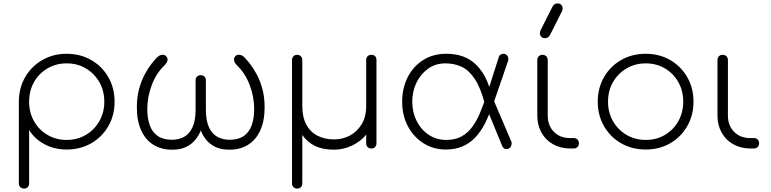

<svg xmlns="http://www.w3.org/2000/svg" viewBox="-20 -867 4502 1121"><path d="M120 234Q107 234 98.5 225.5Q90 217 90 204V-279Q92 -358 128.5 -419.5Q165 -481 228 -517Q291 -553 369 -553Q449 -553 512.5 -516.5Q576 -480 612.5 -416.5Q649 -353 649 -273Q649 -194 612.5 -130.5Q576 -67 512.5 -30.5Q449 6 369 6Q297 6 239.5 -25Q182 -56 150 -108V204Q150 217 142 225.5Q134 234 120 234ZM369 -50Q432 -50 481.5 -79.5Q531 -109 560 -159.5Q589 -210 589 -273Q589 -337 560 -387.5Q531 -438 481.5 -467.5Q432 -497 369 -497Q307 -497 257 -467.5Q207 -438 178.5 -387.5Q150 -337 150 -273Q150 -210 178.5 -159.5Q207 -109 257 -79.5Q307 -50 369 -50Z M984 7Q922 7 876 -21.5Q830 -50 804.5 -105.5Q779 -161 779 -241Q779 -301 792.5 -349.5Q806 -398 826 -434.5Q846 -471 865 -495Q884 -519 896 -531Q910 -545 925.5 -547Q941 -549 950 -539Q956 -533 958 -524.5Q960 -516 955.5 -506Q951 -496 939 -484Q892 -439 866 -370Q840 -301 840 -231Q840 -176 854.5 -135.5Q869 -95 901 -73Q933 -51 984 -51Q1024 -51 1055 -68Q1086 -85 1104 -124Q1122 -163 1122 -228V-398Q1122 -412 1130.5 -420Q1139 -428 1152 -428Q1166 -428 1174 -420Q1182 -412 1182 -398V-228Q1182 -163 1200 -124Q1218 -85 1249.5 -68Q1281 -51 1320 -51Q1372 -51 1403.5 -73Q1435 -95 1449.5 -135.5Q1464 -176 1464 -231Q1464 -301 1438 -370Q1412 -439 1365 -484Q1353 -496 1349 -506Q1345 -516 1346.5 -524.5Q1348 -533 1354 -539Q1363 -549 1379 -547Q1395 -545 1408 -531Q1420 -519 1439 -495Q1458 -471 1478 -434.5Q1498 -398 1511.5 -349.5Q1525 -301 1525 -241Q1525 -161 1499.5 -105.5Q1474 -50 1428 -21.5Q1382 7 1320 7Q1268 7 1234.5 -10.5Q1201 -28 1181.5 -54Q1162 -80 1152 -105Q1143 -80 1123 -54Q1103 -28 1069.5 -10.5Q1036 7 984 7Z M1715 234Q1702 234 1693.5 225.5Q1685 217 1685 204V-517Q1685 -530 1693.5 -538.5Q1702 -547 1715 -547Q1728 -547 1736.5 -538.5Q1745 -530 1745 -517V-248Q1745 -183 1768.5 -139.5Q1792 -96 1834 -74.5Q1876 -53 1931 -53Q1980 -53 2022.5 -75.5Q2065 -98 2091.5 -141.5Q2118 -185 2118 -248V-517Q2118 -531 2126.5 -539Q2135 -547 2148 -547Q2162 -547 2170 -539Q2178 -531 2178 -517V-30Q2178 -17 2170 -8.5Q2162 0 2148 0Q2135 0 2126.5 -8.5Q2118 -17 2118 -30V-81Q2086 -41 2035 -17Q1984 7 1931 7Q1864 7 1819 -15Q1774 -37 1745 -79V204Q1745 217 1737 225.5Q1729 234 1715 234Z M2583 6Q2511 6 2453.5 -30Q2396 -66 2362 -129Q2328 -192 2328 -273Q2328 -352 2360 -415.5Q2392 -479 2450 -516Q2508 -553 2586 -553Q2696 -553 2760.5 -488.5Q2825 -424 2847 -319L2810 -263Q2786 -355 2752 -406Q2718 -457 2675.5 -477Q2633 -497 2580 -497Q2523 -497 2479.5 -466Q2436 -435 2411.5 -384.5Q2387 -334 2387 -273Q2387 -212 2412.5 -161Q2438 -110 2483 -80Q2528 -50 2586 -50Q2638 -50 2674.5 -70.5Q2711 -91 2736 -124.5Q2761 -158 2778 -197.5Q2795 -237 2809 -276L2851 -246Q2834 -189 2810 -143Q2786 -97 2754 -63.5Q2722 -30 2679.5 -12Q2637 6 2583 6ZM2941 3Q2920 5 2912 -15L2808 -268L2855 -299L2966 -39Q2968 -36 2967.5 -34Q2967 -32 2967 -30Q2967 -17 2960 -7.5Q2953 2 2941 3ZM2855 -246 2809 -273 2892 -533Q2895 -543 2902 -548Q2909 -553 2919 -553Q2931 -553 2939.5 -544.5Q2948 -536 2948 -522Q2948 -521 2948 -518.5Q2948 -516 2947 -513Z M3306 0Q3251 -1 3208 -25.5Q3165 -50 3141 -93.5Q3117 -137 3117 -192V-516Q3117 -530 3125.5 -538.5Q3134 -547 3147 -547Q3161 -547 3169.5 -538.5Q3178 -530 3178 -516V-192Q3178 -134 3214 -97.5Q3250 -61 3307 -61H3329Q3343 -61 3351.5 -52.5Q3360 -44 3360 -30Q3360 -17 3351.5 -8.5Q3343 0 3329 0ZM3163 -644Q3147 -644 3139.5 -653.5Q3132 -663 3132 -671Q3132 -676 3133 -680Q3134 -684 3135 -688L3204 -825Q3210 -837 3217.5 -842Q3225 -847 3234 -847Q3251 -847 3258 -837.5Q3265 -828 3265 -820Q3265 -816 3264.5 -811.5Q3264 -807 3262 -803L3193 -666Q3187 -654 3179.5 -649Q3172 -644 3163 -644Z M3750 6Q3670 6 3606.5 -30.5Q3543 -67 3506.5 -130.5Q3470 -194 3470 -273Q3470 -353 3506.5 -416.5Q3543 -480 3606.5 -516.5Q3670 -553 3750 -553Q3830 -553 3893 -516.5Q3956 -480 3992.5 -416.5Q4029 -353 4029 -273Q4029 -194 3992.5 -130.5Q3956 -67 3893 -30.5Q3830 6 3750 6ZM3750 -50Q3813 -50 3862.5 -79.5Q3912 -109 3940.5 -159.5Q3969 -210 3969 -274Q3969 -337 3940.5 -387.5Q3912 -438 3862.5 -467.5Q3813 -497 3750 -497Q3688 -497 3638 -467.5Q3588 -438 3559 -387.5Q3530 -337 3530 -273Q3530 -210 3559 -159.5Q3588 -109 3638 -79.5Q3688 -50 3750 -50Z M4358 0Q4303 -1 4260 -25.5Q4217 -50 4193 -93.5Q4169 -137 4169 -192V-516Q4169 -530 4177.5 -538.5Q4186 -547 4199 -547Q4213 -547 4221.5 -538.5Q4230 -530 4230 -516V-192Q4230 -134 4266 -97.5Q4302 -61 4359 -61H4381Q4395 -61 4403.5 -52.5Q4412 -44 4412 -30Q4412 -17 4403.5 -8.5Q4395 0 4381 0Z"/></svg>

Font: ComfortaaLight
Style: Regular
Weight: 300
Designer: Johan Aakerlund
Foundry: Johan Aakerlund
Version: Version 3.104; ttfautohint (v1.8.1.43-b0c9)